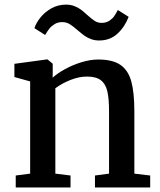

<svg xmlns="http://www.w3.org/2000/svg" viewBox="-20 -832 711 852"><path d="M43.9 0ZM113.8 -61.5V-470.7L43.9 -490.2V-548.8L188.5 -568.4H190.9L213.9 -549.3V-509.8L213.4 -487.3Q235.8 -507.3 269.8 -525.9Q303.7 -544.4 342.5 -556.2Q381.3 -567.9 416 -567.9Q479.5 -567.9 514.2 -544.2Q548.8 -520.5 562.5 -471.2Q576.2 -421.9 576.2 -337.4V-61.5L646.5 -53.2V0H401.4V-53.2L463.9 -61.5V-337.9Q463.9 -394.5 456.3 -427Q448.7 -459.5 427.7 -475.8Q406.7 -492.2 365.7 -492.2Q330.6 -492.2 292.5 -477.1Q254.4 -461.9 225.6 -440.4V-61.5L293 -53.2V0H49.8V-53.2ZM272.9 -811.5Q293.5 -811.5 310.3 -804.9Q327.1 -798.3 339.1 -789.3Q351.1 -780.3 367.7 -765.1Q387.7 -747.1 400.9 -738.8Q414.1 -730.5 430.7 -730.5Q451.2 -730.5 465.6 -740.2Q480 -750 486.8 -760.3Q493.7 -770.5 502.9 -787.6L550.8 -757.3Q533.7 -712.4 501 -682.4Q468.3 -652.3 419.9 -652.3Q399.9 -652.3 383.3 -658.7Q366.7 -665 354.5 -673.8Q342.3 -682.6 325.2 -697.3Q304.2 -715.8 289.3 -724.9Q274.4 -733.9 255.9 -733.9Q235.8 -733.9 220.9 -724.1Q206.1 -714.4 198.5 -704.3Q190.9 -694.3 180.2 -676.8L132.8 -707Q140.1 -730.5 159.7 -754.6Q179.2 -778.8 208.5 -795.2Q237.8 -811.5 272.9 -811.5Z"/></svg>

Font: Merriweather
Style: Regular
Weight: 400
Designer: Eben Sorkin
Foundry: Eben Sorkin
Version: Version 1.584; ttfautohint (v1.6)